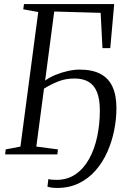

<svg xmlns="http://www.w3.org/2000/svg" viewBox="-20 -763 626 949"><path d="M248 -706 203 -364.5Q225 -381 254.5 -393Q284 -405 315.2 -412Q346.5 -419 373.5 -419Q436.5 -419 476.8 -397.5Q517 -376 536.2 -333.8Q555.5 -291.5 555.5 -228.5Q555.5 -174.5 544.2 -118.5Q533 -62.5 510.2 -11.5Q487.5 39.5 452.5 79.5Q417.5 119.5 370 142.8Q322.5 166 261.5 166Q247.5 166 234.8 164.2Q222 162.5 214.5 159.5L219 122Q226.5 124.5 237.8 125.2Q249 126 259.5 126Q313 126 353.2 98.5Q393.5 71 420.2 23Q447 -25 460.2 -86.8Q473.5 -148.5 473.5 -217.5Q473.5 -273.5 459.2 -308.2Q445 -343 417.2 -359Q389.5 -375 348 -375Q304 -375 267.8 -360.5Q231.5 -346 197.5 -325L159.5 -38.5L266.5 -24.5L263.5 0H5.5L8 -24.5L81 -38.5L169 -703.5L95 -717L98.5 -743H544.5L525 -525H486.5L477.5 -699.5Z"/></svg>

Font: Merriweather 96pt Light
Style: Italic
Weight: 300
Italic angle: -7.8°
Version: Version 2.101